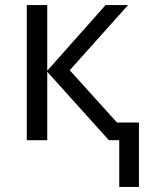

<svg xmlns="http://www.w3.org/2000/svg" viewBox="-20 -555 585 760"><path d="M398 -535H487L256 -277L443 -70H530V185H452V0H411L167 -271V0H86V-535H167V-275Z"/></svg>

Font: Stephens Clock
Style: Regular
Weight: 400
Designer: Peter Wiegel (catfonts.de) with slight modifications by DT1.org
Version: Version 0.9.1